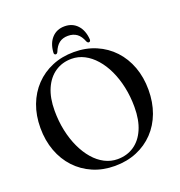

<svg xmlns="http://www.w3.org/2000/svg" viewBox="-155 -1011 1084 1157"><g transform="rotate(-20 386.5 -432.5)"><path d="M385.5 -714.5Q463 -714.5 526.5 -687.2Q590 -660 636 -610.8Q682 -561.5 706.8 -494.5Q731.5 -427.5 731.5 -347.5Q731.5 -267.5 706.8 -200.8Q682 -134 636 -85.8Q590 -37.5 526.5 -11Q463 15.5 385.5 15.5Q309 15.5 245.8 -11.8Q182.5 -39 136.5 -88.2Q90.5 -137.5 65.5 -205Q40.5 -272.5 40.5 -353Q40.5 -432.5 65.5 -498.8Q90.5 -565 136.5 -613.2Q182.5 -661.5 245.8 -688Q309 -714.5 385.5 -714.5ZM616.5 -278.5Q616.5 -346 603.5 -406.8Q590.5 -467.5 567 -517.5Q543.5 -567.5 511.2 -604.2Q479 -641 440.2 -661Q401.5 -681 358 -681Q298.5 -681 253 -650.2Q207.5 -619.5 182 -561.5Q156.5 -503.5 156.5 -421.5Q156.5 -353.5 169.5 -292.8Q182.5 -232 206 -181.8Q229.5 -131.5 261.5 -94.5Q293.5 -57.5 332.5 -37.5Q371.5 -17.5 414.5 -17.5Q475 -17.5 520.5 -48.2Q566 -79 591.2 -137.2Q616.5 -195.5 616.5 -278.5ZM386 -818.5Q352 -818.5 329.5 -801.5Q307 -784.5 293 -748.5Q290 -743 287 -740.8Q284 -738.5 280.5 -738.5Q275 -738.5 271.8 -742.5Q268.5 -746.5 269.5 -754.5Q273.5 -812.5 304.8 -846Q336 -879.5 386 -879.5Q436 -879.5 467.2 -846Q498.5 -812.5 503 -754.5Q503.5 -746.5 500.2 -742.5Q497 -738.5 491.5 -738.5Q488 -738.5 485 -740.8Q482 -743 479 -748.5Q465 -785.5 442 -802Q419 -818.5 386 -818.5Z"/></g></svg>

Font: Fraunces 60pt
Style: Regular
Weight: 400
Version: Version 1.000;[b76b70a41]